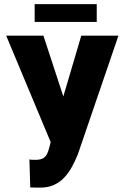

<svg xmlns="http://www.w3.org/2000/svg" viewBox="-20 -880 592 911"><path d="M234.9 -268.1 365.7 -710.9H542L349.1 -147Q336.4 -115.7 320.8 -87.4Q305.2 -59.1 284.4 -37.1Q263.7 -15.1 235.6 -2.4Q207.5 10.3 169.9 10.3Q160.2 10.3 147 10Q133.8 9.8 123.5 9.3L119.6 -123.5Q125 -122.1 134.5 -121.8Q144 -121.6 147.5 -121.6Q170.9 -121.6 183.8 -128.7Q196.8 -135.7 203.6 -150.1Q210.4 -164.6 215.8 -187ZM186 -710.9 287.1 -402.3 340.3 -205.1H220.7L9.3 -710.9ZM439 -860.4V-775.9H144.5V-860.4Z"/></svg>

Font: Roboto Condensed Black
Style: Regular
Weight: 900
Designer: Christian Robertson
Foundry: Google
Version: Version 3.008; 2023